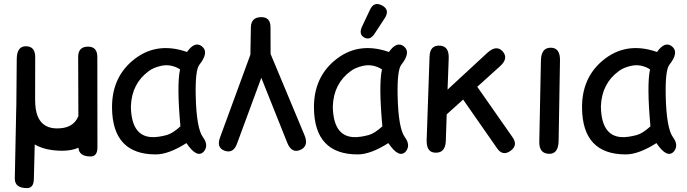

<svg xmlns="http://www.w3.org/2000/svg" viewBox="-20 -752 3465 969"><path d="M437 37.6Q378.9 37.6 376 -6.3Q341.3 8.8 293 8.8Q208.5 8.3 155.3 -22.9L150.9 151.9Q149.9 197.3 116.2 197.3Q54.2 197.3 54.7 148.9L61.5 -184.6Q61.5 -184.6 62.5 -223.1L64.5 -453.6Q64.9 -519 111.3 -518.6Q158.2 -518.1 157.7 -462.4L157.2 -249Q157.2 -234.9 158.2 -222.2Q159.7 -215.3 159.7 -206.5Q173.8 -106 264.6 -104Q350.1 -102.1 375.5 -166L374.5 -464.8Q374.5 -517.6 426.3 -516.6Q471.2 -515.6 471.2 -463.9L471.7 -7.8Q471.7 37.6 437 37.6Z M766.1 27.3Q547.9 27.3 545.4 -207Q543.9 -355.5 646 -443.4Q764.6 -545.4 923.8 -489.7Q963.4 -545.9 999 -518.1Q1036.6 -488.8 986.3 -425.3Q964.8 -398.4 967.8 -266.1Q971.7 -105 1003.9 -60.1Q1034.7 -19 1008.8 12.7Q974.6 49.8 920.9 -29.8Q831.1 27.3 766.1 27.3ZM822.8 -70.8Q851.6 -79.1 890.6 -114.3Q871.6 -324.2 888.7 -401.9Q841.3 -431.6 789.6 -418.9Q753.4 -410.2 731.9 -394Q645 -331.1 640.6 -216.3Q642.1 -66.9 743.2 -60.1Q776.4 -58.1 822.8 -70.8Z M1297.9 -665.5Q1345.2 -666 1345.2 -614.7Q1345.2 -546.9 1345.7 -479.5L1516.6 -70.3Q1539.6 -15.1 1496.1 4.4Q1452.1 23.9 1429.7 -31.7L1298.8 -359.4L1175.8 -25.9Q1156.7 25.4 1111.3 7.8Q1071.8 -7.8 1090.8 -59.1L1243.7 -476.1L1246.1 -613.8Q1247.1 -665 1297.9 -665.5Z M1816.9 -563.5Q1789.6 -579.6 1807.1 -617.7L1847.2 -702.6Q1867.7 -747.6 1910.6 -723.1Q1948.7 -701.2 1921.4 -659.7L1869.6 -580.6Q1846.2 -545.9 1816.9 -563.5ZM1785.2 27.3Q1566.9 27.3 1564.5 -207Q1563 -355.5 1665 -443.4Q1783.7 -545.4 1942.9 -489.7Q1982.4 -545.9 2018.1 -518.1Q2055.7 -488.8 2005.4 -425.3Q1983.9 -398.4 1986.8 -266.1Q1990.7 -105 2022.9 -60.1Q2053.7 -19 2027.8 12.7Q1993.7 49.8 1939.9 -29.8Q1850.1 27.3 1785.2 27.3ZM1841.8 -70.8Q1870.6 -79.1 1909.7 -114.3Q1890.6 -324.2 1907.7 -401.9Q1860.4 -431.6 1808.6 -418.9Q1772.5 -410.2 1751 -394Q1664.1 -331.1 1659.7 -216.3Q1661.1 -66.9 1762.2 -60.1Q1795.4 -58.1 1841.8 -70.8Z M2176.3 18.6Q2131.3 16.6 2133.3 -45.9L2147.9 -466.8Q2149.9 -525.9 2202.6 -521.5Q2246.6 -517.6 2244.6 -458.5L2238.8 -299.8L2439 -484.9Q2483.9 -526.4 2515.1 -494.6Q2549.3 -458.5 2503.4 -417.5L2388.7 -314L2566.9 -59.1Q2595.2 -18.6 2556.6 9.3Q2517.1 37.6 2488.8 -3.4L2317.4 -249.5L2234.4 -174.8L2230 -41.5Q2228 21 2176.3 18.6Z M2760.7 -511.2Q2807.1 -510.3 2806.2 -447.8L2799.3 -41.5Q2798.3 24.4 2752.4 24.4Q2700.2 23.9 2701.7 -37.6L2710 -447.3Q2711.4 -512.2 2760.7 -511.2Z M3138.2 27.3Q2919.9 27.3 2917.5 -207Q2916 -355.5 3018.1 -443.4Q3136.7 -545.4 3295.9 -489.7Q3335.4 -545.9 3371.1 -518.1Q3408.7 -488.8 3358.4 -425.3Q3336.9 -398.4 3339.8 -266.1Q3343.8 -105 3376 -60.1Q3406.7 -19 3380.9 12.7Q3346.7 49.8 3293 -29.8Q3203.1 27.3 3138.2 27.3ZM3194.8 -70.8Q3223.6 -79.1 3262.7 -114.3Q3243.7 -324.2 3260.7 -401.9Q3213.4 -431.6 3161.6 -418.9Q3125.5 -410.2 3104 -394Q3017.1 -331.1 3012.7 -216.3Q3014.2 -66.9 3115.2 -60.1Q3148.4 -58.1 3194.8 -70.8Z"/></svg>

Font: Comic Relief
Style: Regular
Weight: 400
Designer: Jeff Davis
Foundry: Loudifier
Version: Version 1.0